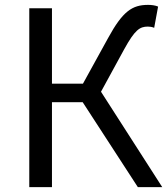

<svg xmlns="http://www.w3.org/2000/svg" viewBox="-20 -767 688 787"><path d="M394 -391 489 -565C533 -645 553 -658 586 -658C593 -658 603 -657 612 -653L628 -740C617 -745 601 -747 587 -747C522 -747 483 -721 423 -611L320 -424H193V-733H100V0H193V-348H319L545 0H645Z"/></svg>

Font: Noto Sans CJK TC Regular
Style: Regular
Weight: 400
Designer: Ryoko NISHIZUKA (kana & ideographs); Paul D. Hunt (Latin, Greek & Cyrillic); Wenlong ZHANG (bopomofo); Sandoll Communica
Foundry: Adobe Systems Incorporated
Version: Version 1.001;PS 1.001;hotconv 1.0.78;makeotf.lib2.5.61930